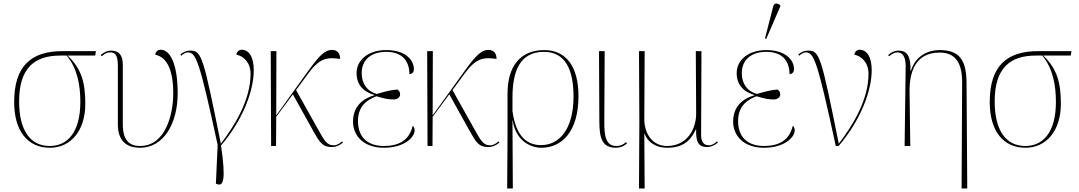

<svg xmlns="http://www.w3.org/2000/svg" viewBox="-20 -825 6097 1085"><path d="M262 10C381 10 462 -88 462 -238C462 -355 442 -436 362 -511H518L522 -536H333C157 -536 60 -453 60 -248C60 -89 133 10 262 10ZM261 0C149 0 88 -91 88 -252C88 -443 177 -511 321 -511H357C417 -438 434 -344 434 -249C434 -78 362 0 261 0Z M772 10C904 10 984 -126 984 -298C984 -467 940 -544 888 -544C877 -544 860 -538 857 -516C909 -505 959 -455 959 -297C959 -177 915 0 771 0C719 0 674 -24 674 -122V-458C674 -514 652 -539 607 -539C588 -539 568 -531 549 -514L554 -507C578 -527 591 -529 603 -529C627 -529 646 -517 646 -456V-122C646 -28 696 10 772 10Z M1205 215C1242 230 1258 196 1229 -3C1348 -141 1414 -307 1414 -429C1414 -507 1384 -544 1346 -544C1331 -544 1318 -533 1316 -516C1356 -508 1396 -472 1396 -408C1396 -264 1311 -121 1228 -13C1129 -504 1120 -539 1056 -539C1028 -539 1013 -528 999 -517L1004 -510C1016 -521 1030 -529 1041 -529C1087 -529 1106 -487 1210 -6L1200 213Z M1512 0H1540L1541 -165L1635 -292L1749 -87C1787 -19 1802 6 1856 6C1878 6 1895 -1 1918 -19L1913 -26C1898 -13 1884 -4 1866 -4C1824 -4 1812 -33 1769 -109L1653 -316L1723 -411C1788 -499 1830 -502 1902 -492C1902 -519 1891 -543 1855 -543C1816 -543 1783 -509 1723 -426L1541 -173L1542 -536H1510Z M2149 10C2268 10 2323 -51 2323 -88C2323 -103 2318 -109 2312 -114C2293 -32 2234 0 2149 0C2073 0 2003 -36 2003 -141C2003 -230 2060 -263 2107 -281C2158 -266 2176 -263 2207 -263C2223 -263 2241 -274 2241 -291C2241 -306 2235 -312 2226 -319C2191 -317 2161 -309 2109 -294C2053 -310 2024 -353 2024 -412C2024 -490 2081 -532 2162 -532C2263 -532 2293 -470 2294 -406C2305 -406 2319 -414 2319 -434C2319 -485 2273 -542 2162 -542C2060 -542 1995 -485 1995 -412C1995 -348 2031 -307 2096 -288V-287C2031 -268 1975 -225 1975 -138C1975 -56 2037 10 2149 10Z M2396 0H2424L2425 -165L2519 -292L2633 -87C2671 -19 2686 6 2740 6C2762 6 2779 -1 2802 -19L2797 -26C2782 -13 2768 -4 2750 -4C2708 -4 2696 -33 2653 -109L2537 -316L2607 -411C2672 -499 2714 -502 2786 -492C2786 -519 2775 -543 2739 -543C2700 -543 2667 -509 2607 -426L2425 -173L2426 -536H2394Z M2846 240H2878L2876 -145H2877C2896 -24 2983 10 3039 10C3154 10 3249 -80 3249 -282C3249 -449 3179 -542 3055 -542C2920 -542 2848 -450 2848 -296V-51ZM3038 -5C2966 -5 2897 -44 2876 -197V-273C2876 -425 2919 -532 3054 -532C3174 -532 3221 -432 3221 -280C3221 -91 3138 -5 3038 -5Z M3462 10C3481 10 3507 2 3523 -15L3518 -22C3502 -8 3487 0 3463 0C3400 0 3395 -64 3395 -137L3397 -536H3365L3367 -137C3367 -38 3386 10 3462 10Z M3591 240H3623L3621 -68H3623C3636 -32 3675 10 3751 10C3835 10 3881 -26 3912 -93H3914C3911 -18 3931 6 3975 6C3994 6 4013 0 4037 -19L4032 -26C4015 -12 4004 -4 3985 -4C3950 -4 3942 -34 3942 -63L3944 -536H3912L3914 -183C3914 -95 3863 0 3749 0C3669 0 3621 -67 3621 -153L3623 -536H3591L3593 -136Z M4310 -605 4389 -788V-796C4372 -808 4355 -811 4349 -787L4303 -608ZM4297 10C4416 10 4471 -51 4471 -88C4471 -103 4466 -109 4460 -114C4441 -32 4382 0 4297 0C4221 0 4151 -36 4151 -141C4151 -230 4208 -263 4255 -281C4306 -266 4324 -263 4355 -263C4371 -263 4389 -274 4389 -291C4389 -306 4383 -312 4374 -319C4339 -317 4309 -309 4257 -294C4201 -310 4172 -353 4172 -412C4172 -490 4229 -532 4310 -532C4411 -532 4441 -470 4442 -406C4453 -406 4467 -414 4467 -434C4467 -485 4421 -542 4310 -542C4208 -542 4143 -485 4143 -412C4143 -348 4179 -307 4244 -288V-287C4179 -268 4123 -225 4123 -138C4123 -56 4185 10 4297 10Z M4703 0H4719C4840 -141 4906 -307 4906 -429C4906 -507 4876 -544 4838 -544C4823 -544 4810 -533 4808 -516C4848 -508 4888 -472 4888 -408C4888 -264 4803 -121 4720 -13C4621 -504 4612 -539 4548 -539C4520 -539 4505 -528 4491 -517L4496 -510C4508 -521 4522 -529 4533 -529C4579 -529 4598 -487 4703 0Z M5414 240H5446L5442 -357C5441 -482 5405 -542 5290 -542C5230 -542 5156 -515 5128 -426H5125C5128 -509 5104 -539 5058 -539C5037 -539 5020 -532 4999 -514L5004 -507C5029 -528 5043 -529 5052 -529C5082 -529 5098 -501 5098 -452L5092 0H5124L5120 -304C5118 -423 5156 -528 5290 -528C5381 -528 5418 -467 5417 -357Z M5775 10C5894 10 5975 -88 5975 -238C5975 -355 5955 -436 5875 -511H6031L6035 -536H5846C5670 -536 5573 -453 5573 -248C5573 -89 5646 10 5775 10ZM5774 0C5662 0 5601 -91 5601 -252C5601 -443 5690 -511 5834 -511H5870C5930 -438 5947 -344 5947 -249C5947 -78 5875 0 5774 0Z"/></svg>

Font: Noto Serif Display Thin
Style: Regular
Weight: 100
Designer: Monotype Design Team
Foundry: Monotype Imaging Inc.
Version: Version 2.009